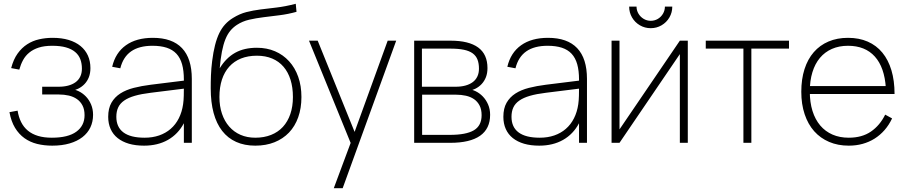

<svg xmlns="http://www.w3.org/2000/svg" viewBox="-20 -755 4789 1015"><path d="M256 15Q213.5 15 176.2 5.8Q139 -3.5 109.5 -24.5Q80 -45.5 59.5 -79.2Q39 -113 30 -162L73 -170Q78.5 -136 91.8 -109.5Q105 -83 127.2 -64.5Q149.5 -46 181 -36.5Q212.5 -27 254 -27Q340 -27 383.5 -58.8Q427 -90.5 427 -146Q427 -176.5 416.2 -197.2Q405.5 -218 387 -231Q368.5 -244 343.8 -249.8Q319 -255.5 291 -255.5H203V-296.5H291Q318 -296.5 340.5 -302.5Q363 -308.5 379.2 -320.2Q395.5 -332 404.2 -350Q413 -368 413 -392Q413 -420 404.5 -442.2Q396 -464.5 377.2 -480.2Q358.5 -496 328.8 -504.5Q299 -513 256 -513Q214.5 -513 185 -503.5Q155.5 -494 135 -477.2Q114.5 -460.5 102 -437.5Q89.5 -414.5 82 -387L39 -395Q51 -441 73 -471.8Q95 -502.5 123.8 -521Q152.5 -539.5 186.8 -547.2Q221 -555 258 -555Q306 -555 343.2 -543.8Q380.5 -532.5 406 -511.5Q431.5 -490.5 444.8 -461Q458 -431.5 458 -395Q458 -368 449.8 -347Q441.5 -326 427 -310.8Q412.5 -295.5 393 -286Q373.5 -276.5 351 -272.5L351.5 -284Q373.5 -283.5 395 -273.2Q416.5 -263 433.8 -245.2Q451 -227.5 461.5 -202.8Q472 -178 472 -148Q472 -111.5 457.8 -81.5Q443.5 -51.5 415.8 -30Q388 -8.5 348 3.2Q308 15 256 15Z M788 -555Q701 -555 645.8 -515.8Q590.5 -476.5 573 -402L616 -394Q631 -454 673.2 -483.5Q715.5 -513 786 -513Q829.5 -513 861 -502.8Q892.5 -492.5 912.8 -470.8Q933 -449 942.5 -415.2Q952 -381.5 952 -334V-291Q952 -273 951.5 -249Q951 -225 948 -204Q942 -162.5 925.2 -129.5Q908.5 -96.5 882.2 -73.8Q856 -51 821.2 -39Q786.5 -27 744.5 -27Q670 -27 632.5 -55Q595 -83 595 -137.5Q595 -166 604.8 -187Q614.5 -208 636.2 -223.2Q658 -238.5 692.5 -248.5Q727 -258.5 776.5 -264.5L957.5 -287L958 -329.5L776.5 -307Q728.5 -301 687.2 -290.5Q646 -280 616 -260.8Q586 -241.5 569 -211.8Q552 -182 552 -137.5Q552 -101.5 564.8 -73Q577.5 -44.5 602 -25Q626.5 -5.5 661.5 4.8Q696.5 15 741.5 15Q814 15 867.8 -15.5Q921.5 -46 952 -103.5V0H994V-338Q994 -446 942.2 -500.5Q890.5 -555 788 -555Z M1329.5 15Q1386 15 1431 -3Q1476 -21 1507.8 -54.2Q1539.5 -87.5 1556.5 -135.2Q1573.5 -183 1573.5 -242Q1573.5 -301 1556.5 -349Q1539.5 -397 1508.2 -431.2Q1477 -465.5 1433.8 -484Q1390.5 -502.5 1338 -502.5Q1304.5 -502.5 1276 -496Q1247.5 -489.5 1223.2 -476Q1199 -462.5 1178.8 -442.2Q1158.5 -422 1141.5 -394Q1146 -445 1153.2 -482.2Q1160.5 -519.5 1171.2 -546.5Q1182 -573.5 1197.2 -592Q1212.5 -610.5 1232.5 -623.5Q1261.5 -642.5 1297.2 -650.8Q1333 -659 1373.5 -664Q1414 -669 1458.2 -674.5Q1502.5 -680 1547.5 -692.5L1543.5 -735Q1487.5 -720.5 1442 -715.2Q1396.5 -710 1357 -705Q1317.5 -700 1282.2 -691Q1247 -682 1211.5 -660Q1188.5 -646 1170.5 -626.5Q1152.5 -607 1139.2 -579.8Q1126 -552.5 1116.8 -516.2Q1107.5 -480 1101.5 -432Q1099 -413.5 1097.5 -394.2Q1096 -375 1095.2 -356.5Q1094.5 -338 1094.2 -320.8Q1094 -303.5 1094 -288Q1094 -214.5 1109.2 -158Q1124.5 -101.5 1154.5 -63Q1184.5 -24.5 1228.5 -4.8Q1272.5 15 1329.5 15ZM1329.5 -27Q1286.5 -27 1251.5 -42.2Q1216.5 -57.5 1191.8 -85.8Q1167 -114 1153.5 -153.8Q1140 -193.5 1140 -242Q1140 -293.5 1153.2 -334Q1166.5 -374.5 1192 -402.8Q1217.5 -431 1254.2 -445.8Q1291 -460.5 1338 -460.5Q1383.5 -460.5 1419 -445.5Q1454.5 -430.5 1478.8 -402.2Q1503 -374 1515.8 -333.5Q1528.5 -293 1528.5 -242Q1528.5 -192 1514.8 -152Q1501 -112 1475.5 -84.2Q1450 -56.5 1413 -41.8Q1376 -27 1329.5 -27Z M1744.5 240 1849.5 -42 1850.5 42 1613.5 -540H1659.5L1871.5 -16H1839.5L2029.5 -540H2074.5L1791.5 240Z M2360.5 0H2169.5V-540H2362Q2458.5 -540 2507.8 -504Q2557 -468 2557 -395Q2557 -368 2548.8 -347Q2540.5 -326 2526 -310.5Q2511.5 -295 2492 -285.5Q2472.5 -276 2450 -272V-284Q2472 -283.5 2493.5 -273.2Q2515 -263 2532.2 -245.2Q2549.5 -227.5 2560.2 -202.8Q2571 -178 2571 -148Q2571 -74.5 2517.8 -37.2Q2464.5 0 2360.5 0ZM2358 -42Q2444 -42 2485 -66.2Q2526 -90.5 2526 -146Q2526 -176.5 2515.2 -197.2Q2504.5 -218 2486 -230.8Q2467.5 -243.5 2442.8 -249Q2418 -254.5 2390 -254.5H2211.5V-42ZM2360 -498H2210.5V-296.5H2390Q2417 -296.5 2439.5 -302.5Q2462 -308.5 2478.2 -320.2Q2494.5 -332 2503.2 -350Q2512 -368 2512 -392Q2512 -420 2504.2 -440Q2496.5 -460 2478.8 -473Q2461 -486 2432 -492Q2403 -498 2360 -498Z M2877 -555Q2790 -555 2734.8 -515.8Q2679.5 -476.5 2662 -402L2705 -394Q2720 -454 2762.2 -483.5Q2804.5 -513 2875 -513Q2918.5 -513 2950 -502.8Q2981.5 -492.5 3001.8 -470.8Q3022 -449 3031.5 -415.2Q3041 -381.5 3041 -334V-291Q3041 -273 3040.5 -249Q3040 -225 3037 -204Q3031 -162.5 3014.2 -129.5Q2997.5 -96.5 2971.2 -73.8Q2945 -51 2910.2 -39Q2875.5 -27 2833.5 -27Q2759 -27 2721.5 -55Q2684 -83 2684 -137.5Q2684 -166 2693.8 -187Q2703.5 -208 2725.2 -223.2Q2747 -238.5 2781.5 -248.5Q2816 -258.5 2865.5 -264.5L3046.5 -287L3047 -329.5L2865.5 -307Q2817.5 -301 2776.2 -290.5Q2735 -280 2705 -260.8Q2675 -241.5 2658 -211.8Q2641 -182 2641 -137.5Q2641 -101.5 2653.8 -73Q2666.5 -44.5 2691 -25Q2715.5 -5.5 2750.5 4.8Q2785.5 15 2830.5 15Q2903 15 2956.8 -15.5Q3010.5 -46 3041 -103.5V0H3083V-338Q3083 -446 3031.2 -500.5Q2979.5 -555 2877 -555Z M3420 -606Q3389 -606 3362.8 -621.2Q3336.5 -636.5 3321.2 -662.8Q3306 -689 3306 -720H3345Q3345 -700 3355.2 -682.8Q3365.5 -665.5 3382.8 -655.2Q3400 -645 3420 -645Q3440.5 -645 3457.8 -655.2Q3475 -665.5 3485 -682.8Q3495 -700 3495 -720H3534Q3534 -689 3518.8 -662.8Q3503.5 -636.5 3477.2 -621.2Q3451 -606 3420 -606ZM3616 -540V0H3574V-469L3255 0H3213V-540H3255V-71L3574 -540Z M3910 0V-498H3711V-540H4151V-498H3952V0Z M4467 -27Q4419 -27 4381 -43.5Q4343 -60 4316.2 -91.5Q4289.5 -123 4275.2 -168.5Q4261 -214 4261 -271.5Q4261 -328.5 4274.8 -373.2Q4288.5 -418 4314.5 -449Q4340.5 -480 4378 -496.5Q4415.5 -513 4463 -513Q4553.5 -513 4604.8 -456Q4656 -399 4663 -290.5V-258H4709Q4709 -328.5 4692.5 -383.5Q4676 -438.5 4644.5 -476.8Q4613 -515 4567.2 -535Q4521.5 -555 4463 -555Q4405.5 -555 4359.8 -535.5Q4314 -516 4282 -479.2Q4250 -442.5 4233 -389.5Q4216 -336.5 4216 -270Q4216 -204 4233.8 -151Q4251.5 -98 4284.2 -61.2Q4317 -24.5 4363.2 -4.8Q4409.5 15 4467 15Q4506 15 4540.2 5.5Q4574.5 -4 4603.5 -22.2Q4632.5 -40.5 4656 -67.2Q4679.5 -94 4696 -129L4659.5 -149Q4631.5 -92 4584.2 -59.5Q4537 -27 4467 -27ZM4695 -300H4254.5L4253.5 -258H4709Z"/></svg>

Font: Vela Sans GX ExtLt
Style: Regular
Weight: 200
Designer: Principal design: Mikhail Sharanda - project Manrope.
Design modification: Ravid Balaliev
Foundry: Mikhail Sharanda
Version: Version 1.001